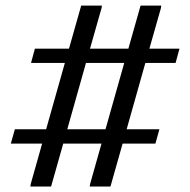

<svg xmlns="http://www.w3.org/2000/svg" viewBox="-20 -681 695 701"><path d="M225.6 -209H365.2L433.6 -451.2H293.9ZM350.6 -156.7H210.9L166.5 0H90.8L92.3 -9.8L133.8 -156.7H19.5L34.2 -209H148.4L216.8 -451.2H93.3L107.4 -503.4H231.9L276.4 -660.6H352.1L350.6 -650.9L308.6 -503.4H448.7L493.2 -660.6H568.8L567.4 -650.9L525.4 -503.4H635.3L621.1 -451.2H510.7L442.4 -209H562L547.4 -156.7H427.7L383.3 0H307.6L309.1 -9.8Z"/></svg>

Font: NoticiaText-Italic
Style: Italic
Weight: 400
Italic angle: -8°
Designer: JM Sole
Foundry: JM Sole
Version: Version 1.003